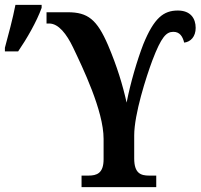

<svg xmlns="http://www.w3.org/2000/svg" viewBox="-72 -764 820 784"><path d="M-52 -554H2C37 -605 78 -676 98 -732V-744H-9C-20 -687 -38 -621 -52 -569ZM261 0H566V-47H537C503 -47 476 -56 476 -117V-211C476 -298 525 -450 550 -517C587 -614 607 -634 636 -634C662 -634 674 -615 680 -590C707 -593 727 -615 727 -650C727 -689 706 -721 654 -721C596 -721 557 -691 513 -583C488 -518 461 -427 445 -345C429 -417 406 -493 369 -580C324 -684 287 -714 205 -714H118V-668H129C167 -668 200 -625 226 -571C265 -489 351 -312 351 -197V-114C351 -56 323 -47 289 -47H261Z"/></svg>

Font: Noto Serif Condensed Semi
Style: Regular
Weight: 600
Width: 3
Designer: Monotype Design Team
Foundry: Monotype Imaging Inc.
Version: Version 1.002